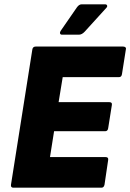

<svg xmlns="http://www.w3.org/2000/svg" viewBox="-20 -871 605 891"><path d="M42 0Q29 0 31 -14L130 -641Q132 -655 146 -655H551Q558 -655 562 -651.5Q566 -648 564 -641L546 -527Q544 -513 532 -513H271L252 -397H487Q502 -397 499 -383L482 -276Q480 -262 468 -262H231L212 -142H470Q484 -142 482 -129L465 -14Q462 0 451 0ZM268 -710Q261 -710 259 -715Q257 -720 261 -727L337 -837Q347 -851 359 -851H467Q475 -851 477 -845.5Q479 -840 473 -834L373 -724Q360 -710 346 -710Z"/></svg>

Font: Sofia Sans Black
Style: Italic
Weight: 900
Italic angle: -9°
Version: Version 4.100-B